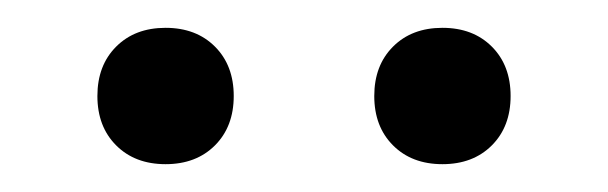

<svg xmlns="http://www.w3.org/2000/svg" viewBox="-20 -698 437 138"><path d="M50 -629Q50 -651 63.5 -664.5Q77 -678 99 -678Q121 -678 134.5 -664.5Q148 -651 148 -629Q148 -607 134.5 -593.5Q121 -580 99 -580Q77 -580 63.5 -593.5Q50 -607 50 -629ZM249 -629Q249 -651 262.5 -664.5Q276 -678 298 -678Q320 -678 333.5 -664.5Q347 -651 347 -629Q347 -607 333.5 -593.5Q320 -580 298 -580Q276 -580 262.5 -593.5Q249 -607 249 -629Z"/></svg>

Font: Bai Jamjuree
Style: Regular
Weight: 400
Designer: Katatrad Aksorn Co.,Ltd.
Foundry: Cadson Demak Co.,Ltd.
Version: Version 1.000; ttfautohint (v1.6)